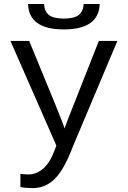

<svg xmlns="http://www.w3.org/2000/svg" viewBox="-20 -733 640 960"><path d="M142.6 207.5Q106.4 207.5 82 202.1V136.2Q100.6 139.2 123 139.2Q161.6 139.2 195.6 110.4Q229.5 81.5 252.9 18.6L261.7 -5.4L32.2 -528.3H126L254.9 -214.8Q299.3 -105.5 302.7 -90.8L322.8 -144.5L474.1 -528.3H566.9L344.2 0Q300.8 114.7 254.2 161.1Q207.5 207.5 142.6 207.5ZM299.3 -585.9Q124.5 -585.9 120.1 -712.9H200.2Q202.6 -675.3 225.1 -657.7Q247.6 -640.1 299.3 -640.1Q350.6 -640.1 373.3 -657.7Q396 -675.3 398.4 -712.9H478.5Q474.1 -585.9 299.3 -585.9Z"/></svg>

Font: Liberation Mono
Style: Regular
Weight: 400
Monospace: yes
Designer: Steve Matteson
Foundry: Ascender Corporation
Version: Version 2.1.5